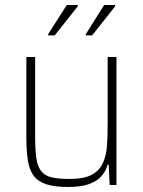

<svg xmlns="http://www.w3.org/2000/svg" viewBox="-20 -737 571 765"><path d="M250 8Q197 8 164 -3Q131 -14 114 -37Q97 -60 91 -98Q85 -136 85 -190V-510H120V-195Q120 -140 125 -106Q130 -72 145 -54Q160 -36 187 -30Q214 -24 258 -24Q315 -24 346 -41Q377 -58 390.5 -88.5Q404 -119 406.5 -159.5Q409 -200 409 -246V-510H444V0H417L413 -81H409Q402 -56 385 -36Q368 -16 336 -4Q304 8 250 8ZM172 -596V-601L246 -717H290V-712L198 -596ZM322 -596V-601L395 -717H439V-712L347 -596Z"/></svg>

Font: Saira SemiCondensed Thin
Style: Regular
Weight: 250
Width: 4
Designer: Hector Gatti with collaboration of the Omnibus-Type team
Foundry: Omnibus-Type
Version: Version 1.101